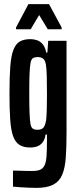

<svg xmlns="http://www.w3.org/2000/svg" viewBox="-20 -708 377 932"><path d="M157 204Q138 204 118.5 203Q99 202 79.5 201Q60 200 43 198V120Q54 120 68.5 120.5Q83 121 100 121.5Q117 122 135 122Q161 122 175 116Q189 110 196.5 94Q204 78 206 48.5Q208 19 208 -29V-55H201Q199 -36 190 -21.5Q181 -7 165.5 0.5Q150 8 126 8Q94 8 74 -5Q54 -18 43.5 -47.5Q33 -77 29.5 -128Q26 -179 26 -254Q26 -335 30 -386.5Q34 -438 45.5 -467Q57 -496 77 -507Q97 -518 128 -518Q145 -518 160.5 -512.5Q176 -507 188 -492.5Q200 -478 204 -453H210L214 -510H303V-66Q303 4 299.5 55Q296 106 282.5 139Q269 172 239 188Q209 204 157 204ZM162 -78Q180 -78 189.5 -87Q199 -96 204 -125Q206 -143 207 -174Q208 -205 208 -248Q208 -304 207 -339Q206 -374 203 -394Q199 -416 189 -423.5Q179 -431 163 -431Q149 -431 140.5 -426Q132 -421 128.5 -404Q125 -387 123.5 -351.5Q122 -316 122 -255Q122 -194 123.5 -158.5Q125 -123 128 -106Q131 -89 139.5 -83.5Q148 -78 162 -78ZM58 -566V-575L118 -688H218L279 -575V-566H212L170 -635L129 -566Z"/></svg>

Font: Saira UltraCondensed
Style: Bold
Weight: 700
Width: 1
Designer: Hector Gatti with collaboration of the Omnibus-Type team
Foundry: Omnibus-Type
Version: Version 1.101